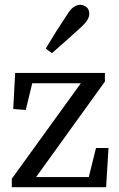

<svg xmlns="http://www.w3.org/2000/svg" viewBox="-20 -778 496 798"><path d="M29 0V-35L316 -432H114L87 -321L35 -325L43 -475H416V-439L130 -42H349L379 -163H431L421 0ZM170 -576Q212 -647 259 -717Q273 -740 286.5 -749Q300 -758 313 -758Q327 -758 339 -749Q351 -740 351 -720Q351 -710 344.5 -697.5Q338 -685 317 -665Q286 -637 256.5 -610.5Q227 -584 196 -557Z"/></svg>

Font: Source Serif 4
Style: Regular
Weight: 400
Designer: Frank Grießhammer
Foundry: Adobe
Version: Version 4.005;hotconv 1.1.0;makeotfexe 2.6.0